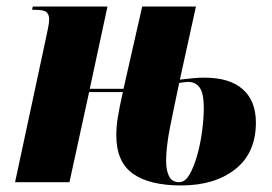

<svg xmlns="http://www.w3.org/2000/svg" viewBox="-20 -556 831 586"><path d="M533 10Q436 10 385.5 -26Q335 -62 335 -143Q335 -169 339.5 -197.5Q344 -226 355 -275H252L192 0H26L118 -429Q123 -454 126.5 -469.5Q130 -485 130 -498Q130 -510 123 -518Q116 -526 88 -526H78L80 -536H308L254 -285H357L414 -536H578L529 -313Q554 -316 571 -317.5Q588 -319 604 -319Q681 -319 721 -283.5Q761 -248 761 -182Q761 -89 698 -39.5Q635 10 533 10ZM527 0Q545 0 558.5 -23.5Q572 -47 582 -82.5Q592 -118 597 -157Q602 -196 602 -226Q602 -271 589.5 -288.5Q577 -306 554 -306Q548 -306 527 -303Q512 -233 499.5 -170.5Q487 -108 487 -64Q487 -36 496 -18Q505 0 527 0Z"/></svg>

Font: Noto Serif Display ExtraCondensed Black
Style: Italic
Weight: 900
Width: 2
Italic angle: -12°
Designer: Monotype Design Team
Foundry: Monotype Imaging Inc.
Version: Version 2.009